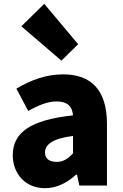

<svg xmlns="http://www.w3.org/2000/svg" viewBox="-20 -973 646 1007"><path d="M216 14C279 14 332 -15 379 -57H384L396 0H541V-323C541 -501 458 -583 311 -583C222 -583 141 -553 66 -508L128 -391C185 -423 232 -441 277 -441C335 -441 359 -414 363 -368C141 -344 47 -279 47 -159C47 -64 111 14 216 14ZM277 -124C240 -124 216 -140 216 -173C216 -213 252 -246 363 -260V-169C337 -141 313 -124 277 -124ZM302 -655 390 -741 212 -953 92 -835Z"/></svg>

Font: ChiuKong Gothic MN Heavy
Style: Regular
Weight: 900
Designer: Ryoko NISHIZUKA 西塚涼子 (kana, bopomofo & ideographs); Paul D. Hunt (Latin, Greek & Cyrillic); Sandoll Communications 산돌커뮤니
Foundry: Adobe
Version: Version 1.300